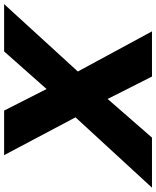

<svg xmlns="http://www.w3.org/2000/svg" viewBox="8 -804 740 909"><g transform="rotate(-90 377.5 -350.0)"><path d="M493 -351 683 0H469L363 -210L180 0H-57L276 -362L97 -700H308L410 -499L588 -700H812Z"/></g></svg>

Font: Idrija
Style: Italic
Weight: 800
Italic angle: -11.3°
Designer: Julieta Ulanovsky
Foundry: Julieta Ulanovsky
Version: Version 7.200